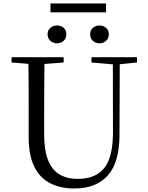

<svg xmlns="http://www.w3.org/2000/svg" viewBox="-20 -1052 837 1088"><path d="M302.7 -806.5Q282.2 -806.5 265.9 -820.4Q249.6 -834.4 249.6 -857.4Q249.6 -881.1 265.9 -894.4Q282.2 -907.8 302.7 -907.8Q324.8 -907.8 340.4 -894.4Q356 -881.1 356 -857.4Q356 -834.4 340.4 -820.4Q324.8 -806.5 302.7 -806.5ZM543.5 -806.5Q522 -806.5 506.5 -820.4Q491 -834.4 491 -857.4Q491 -881.1 506.5 -894.4Q522 -907.8 543.5 -907.8Q564.6 -907.8 580.6 -894.4Q596.6 -881.1 596.6 -857.4Q596.6 -834.4 580.6 -820.4Q564.6 -806.5 543.5 -806.5ZM266 -982V-1032.3H581V-982ZM401.2 16.1Q323.9 16.1 265.4 -13.2Q206.9 -42.4 174.6 -106.7Q142.4 -171.1 142.4 -276.5V-391Q142.4 -475.8 142.3 -560.2Q142.2 -644.6 140 -728H232.2Q231.2 -645.4 230.7 -561.2Q230.2 -477 230.2 -391V-291.5Q230.2 -198.9 253 -143.1Q275.8 -87.3 318.7 -62.8Q361.7 -38.3 420.2 -38.3Q522.2 -38.3 571.4 -100.5Q620.6 -162.6 620.2 -305.7L619.4 -728H658.7L657.1 -285.6Q656.7 -132.5 591.2 -58.2Q525.7 16.1 401.2 16.1ZM45.5 -698V-728H340.7V-698L201.1 -686.9H179.8ZM498.2 -698V-728H756.2V-698L647.1 -686.7H626.2Z"/></svg>

Font: Noto Serif JP
Style: Regular
Weight: 200
Designer: Ryoko NISHIZUKA 西塚涼子 (kana & ideographs); Frank Grießhammer (Latin, Greek & Cyrillic); Wenlong ZHANG 张文龙 (bopomofo); San
Foundry: Adobe
Version: Version 2.001;hotconv 1.1.0;makeotfexe 2.6.0